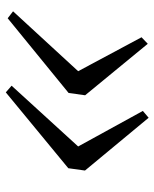

<svg xmlns="http://www.w3.org/2000/svg" viewBox="45 -642 532 662"><g transform="rotate(-90 311.0 -311.0)"><path d="M323.5 -557 346.5 -537 137 -307.5 259.5 -84.5 236 -64.5 54 -284 62 -341.5ZM579 -550.5 603 -532 396.5 -307.5 513.5 -89 491 -67.5 313.5 -283.5 321.5 -340.5Z"/></g></svg>

Font: Merriweather 96pt Light
Style: Italic
Weight: 300
Italic angle: -7.8°
Version: Version 2.101